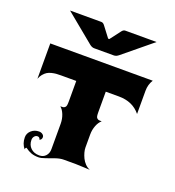

<svg xmlns="http://www.w3.org/2000/svg" viewBox="-127 -765 817 896"><g transform="rotate(20 281.0 -317.0)"><path d="M68.4 -664.1H223.6Q232.9 -664.1 240.2 -654.3L280.3 -601.6H286.1L326.2 -654.3Q333.5 -664.1 342.8 -664.1H498L355.5 -546.9Q343.8 -537.1 332 -537.1H234.4Q222.7 -537.1 210.9 -546.9ZM34.2 -312.5V-488.3H543Q527.3 -463.6 527.3 -432.6V-317.4Q488.8 -365.2 419.9 -365.2H354.5V-263.7Q354.5 -251 355.8 -243.9Q357.2 -236.8 361.5 -233.4Q365.7 -230 370.2 -229.2Q374.8 -228.5 384 -228.5Q371.1 -218.3 362.8 -197.3Q354.5 -176.3 354.5 -152.3V-87.9Q354.5 -77.4 358 -64.2Q361.6 -51 367.9 -37.7Q374.3 -24.4 385.1 -13.2Q396 -2 409.2 2.9Q405.5 2.9 378.1 1.5Q350.6 0 338.6 0H279.3Q261 0 239 7.6Q217 15.1 196.9 22.6Q176.8 30 163.1 30Q143.1 30 127.9 24.7Q112.8 19.3 96.4 7.1Q90.6 10.7 90.6 17.1Q72.3 -5.4 72.3 -36.4Q72.3 -56.2 88 -70.2Q103.8 -84.2 126 -84.2Q136.5 -84.2 143.9 -78.5Q151.4 -72.8 151.4 -64.7Q151.4 -58.3 147.9 -53.7Q144.5 -49.1 139.6 -49.1Q139.6 -54 136 -57.4Q132.3 -60.8 127 -60.8Q117.9 -60.8 111.7 -53.3Q105.5 -45.9 105.5 -35.4Q105.5 -10.3 121.6 5.1Q137.7 20.5 164.1 20.5Q183.8 20.5 195.9 7.3Q208 -5.9 208 -26.4V-152.3Q208 -176.3 199.7 -197.3Q191.4 -218.3 178.5 -228.5Q187.7 -228.5 192.3 -229.2Q196.8 -230 201 -233.4Q205.3 -236.8 206.7 -243.9Q208 -251 208 -263.7V-365.2H131.8Q118.2 -365.2 108.2 -364.4Q98.1 -363.5 85.9 -360.5Q73.7 -357.4 64.9 -351.9Q56.2 -346.4 47.7 -336.4Q39.3 -326.4 34.2 -312.5Z"/></g></svg>

Font: Agreloy
Style: Medium
Weight: 400
Designer: gluk
Foundry: gluk
Version: Version 0.27